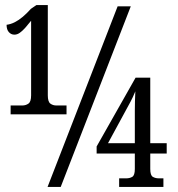

<svg xmlns="http://www.w3.org/2000/svg" viewBox="-20 -739 704 759"><path d="M22 -287V-322H68Q82 -322 92.5 -329.5Q103 -337 103 -362V-657Q92 -643 80.5 -630Q69 -617 58.5 -609.5Q48 -602 37 -602Q24 -602 15 -612Q6 -622 6 -641Q22 -643 38 -651Q54 -659 70 -672.5Q86 -686 102 -704L124 -719H169V-362Q169 -337 179 -329.5Q189 -322 203 -322H243V-287ZM168 0 445 -714H497L220 0ZM451 0V-34H479Q493 -34 503 -40Q513 -46 513 -71V-132H362V-160L516 -432H574V-173H639V-132H574V-71Q574 -46 584 -40Q594 -34 608 -34H626V0ZM407 -173H513V-301Q513 -317 513.5 -338Q514 -359 515 -378Q511 -368 505 -355Q499 -342 496 -337Z"/></svg>

Font: Noto Serif ExtraCondensed
Style: Regular
Weight: 400
Width: 2
Designer: Monotype Design Team
Foundry: Monotype Imaging Inc.
Version: Version 2.013